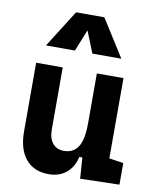

<svg xmlns="http://www.w3.org/2000/svg" viewBox="-89 -863 763 941"><g transform="rotate(10 293.0 -392.5)"><path d="M217.8 9.8Q143.9 9.8 103.5 -38.8Q63 -87.4 63 -175.8V-517.6H195.3V-208.5Q195.3 -164.1 215.6 -139.9Q235.8 -115.7 271.5 -115.7Q318 -115.7 341.6 -151.6Q365.2 -187.5 365.2 -272L391.6 -99.6H351.6Q339.5 -46.9 304.4 -18.6Q269.3 9.8 217.8 9.8ZM374 4.9 365.2 -119.1V-210H497.6V-118.2L568.8 -107.4V0ZM365.2 -146.5V-517.6H497.6V-175.8ZM95.7 -609.4 212.9 -794.9H353.5L470.7 -609.4H326.7L278.3 -729.5H288.1L239.7 -609.4Z"/></g></svg>

Font: Cascadia Code PL
Style: Regular
Weight: 400
Monospace: yes
Designer: Aaron Bell
Foundry: Saja Typeworks
Version: Version 2102.003